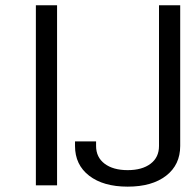

<svg xmlns="http://www.w3.org/2000/svg" viewBox="-20 -696 697 721"><path d="M459.5 4.9Q368.2 4.9 314.9 -36.1Q261.7 -77.1 261.7 -147.9V-165H340.8V-147.9Q340.8 -105.5 372.8 -81.3Q404.8 -57.1 459.5 -57.1Q513.7 -57.1 545.4 -81.1Q577.1 -105 577.1 -147.9V-676.3H656.7V-147.9Q656.7 -77.1 603.8 -36.1Q550.8 4.9 459.5 4.9ZM194.3 0H114.7V-676.3H194.3Z"/></svg>

Font: Estedad-FD Regular
Style: FD-Regular
Weight: 400
Designer: Amin Abedi
Version: Version 7.3